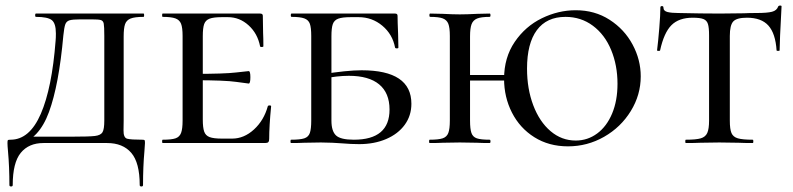

<svg xmlns="http://www.w3.org/2000/svg" viewBox="-20 -517 2868 694"><path d="M9 31Q7 9 7 0Q7 -9 8.5 -10.5Q10 -12 18 -12Q87 -12 127.5 -105.5Q168 -199 181 -370Q182 -380 182 -396Q182 -433 167 -444.5Q152 -456 110 -456Q107 -456 107 -462Q107 -468 110 -468H499Q501 -468 501 -462Q501 -456 499 -456Q467 -456 452 -450Q437 -444 432 -429.5Q427 -415 427 -385V-81Q427 -73 426.5 -46Q426 -19 440 -15.5Q454 -12 494 -12Q501 -12 502.5 -10.5Q504 -9 504 0Q504 6 502 30Q497 85 497 152Q497 157 491 157Q485 157 485 152Q485 71 454.5 35.5Q424 0 367 0H137Q84 0 55 35.5Q26 71 26 152Q26 157 20 157Q14 157 14 152Q14 86 9 31ZM68 -23H240Q302 -23 323 -25.5Q344 -28 350.5 -39Q357 -50 357 -81V-387Q357 -421 355 -431.5Q353 -442 344.5 -444.5Q336 -447 310 -447H271Q242 -447 231 -443.5Q220 -440 216 -429Q212 -418 209 -389Q193 -210 157 -112Q121 -14 49 4Z M568 -12Q600 -12 614.5 -17Q629 -22 634.5 -36.5Q640 -51 640 -81V-387Q640 -417 634.5 -431Q629 -445 614 -450.5Q599 -456 568 -456Q566 -456 566 -462Q566 -468 568 -468H920Q930 -468 930 -460L931 -398Q932 -379 932 -350Q932 -347 926 -347Q920 -347 920 -350Q911 -396 878.5 -425.5Q846 -455 804 -455H782Q752 -455 737.5 -449.5Q723 -444 718 -430Q713 -416 713 -386V-85Q713 -56 718 -41.5Q723 -27 737.5 -21.5Q752 -16 782 -16H819Q862 -16 898 -49Q934 -82 948 -133Q949 -136 954.5 -136Q960 -136 960 -133Q953 -61 953 -15Q953 -7 950 -3.5Q947 0 938 0H568Q566 0 566 -6Q566 -12 568 -12ZM682 -227V-250Q792 -250 833 -255Q874 -260 879 -260Q885 -260 885 -238Q885 -215 879 -215Q875 -215 834 -221Q793 -227 682 -227Z M1259 -12Q1388 -12 1388 -121Q1388 -181 1350.5 -212Q1313 -243 1241 -243Q1198 -243 1145 -232L1141 -248Q1234 -263 1287 -263Q1467 -263 1467 -142Q1467 -99 1443 -66Q1419 -33 1376 -14.5Q1333 4 1278 4Q1250 4 1214 1Q1200 0 1181 -1Q1162 -2 1140 -2L1079 -1Q1062 0 1032 0Q1030 0 1030 -6Q1030 -12 1032 -12Q1065 -12 1080 -17Q1095 -22 1100 -36.5Q1105 -51 1105 -81V-387Q1105 -417 1100 -431Q1095 -445 1080 -450.5Q1065 -456 1034 -456Q1031 -456 1031 -462Q1031 -468 1034 -468H1408Q1417 -468 1417 -460Q1417 -440 1419 -394L1420 -345Q1420 -342 1414.5 -342Q1409 -342 1408 -345Q1399 -393 1362 -424Q1325 -455 1276 -455H1248Q1217 -455 1202.5 -449.5Q1188 -444 1183 -430Q1178 -416 1178 -386V-81Q1178 -43 1194.5 -27.5Q1211 -12 1259 -12Z M1640 -246H1830V-226H1640ZM1535 -456Q1532 -456 1532 -462Q1532 -468 1535 -468L1580 -467Q1618 -465 1642 -465Q1666 -465 1706 -467L1750 -468Q1753 -468 1753 -462Q1753 -456 1750 -456Q1719 -456 1704.5 -450Q1690 -444 1684.5 -429.5Q1679 -415 1679 -385V-81Q1679 -51 1684 -36.5Q1689 -22 1703.5 -17Q1718 -12 1750 -12Q1753 -12 1753 -6Q1753 0 1750 0Q1721 0 1705 -1L1642 -2L1580 -1Q1563 0 1533 0Q1531 0 1531 -6Q1531 -12 1533 -12Q1565 -12 1580 -17Q1595 -22 1600.5 -36.5Q1606 -51 1606 -81V-387Q1606 -417 1600.5 -431Q1595 -445 1580.5 -450.5Q1566 -456 1535 -456ZM1802 -232Q1802 -309 1840.5 -365.5Q1879 -422 1938.5 -451Q1998 -480 2061 -480Q2130 -480 2183.5 -445.5Q2237 -411 2266.5 -356Q2296 -301 2296 -241Q2296 -174 2260 -115.5Q2224 -57 2163.5 -22.5Q2103 12 2033 12Q1964 12 1911.5 -21Q1859 -54 1830.5 -110Q1802 -166 1802 -232ZM2212 -214Q2212 -281 2189 -336.5Q2166 -392 2123 -424Q2080 -456 2024 -456Q1956 -456 1920.5 -408Q1885 -360 1885 -269Q1885 -196 1907.5 -136.5Q1930 -77 1970 -43Q2010 -9 2061 -9Q2104 -9 2138.5 -34.5Q2173 -60 2192.5 -106.5Q2212 -153 2212 -214Z M2366 -335Q2366 -333 2360.5 -333Q2355 -333 2355 -335Q2359 -366 2363 -415Q2367 -464 2367 -490Q2367 -495 2372.5 -495Q2378 -495 2378 -490Q2378 -477 2393 -473.5Q2408 -470 2431 -470Q2517 -468 2582 -468L2669 -469Q2686 -470 2715 -470Q2753 -470 2770.5 -474.5Q2788 -479 2793 -494Q2795 -497 2800 -497Q2805 -497 2805 -494Q2798 -365 2798 -335Q2798 -333 2792.5 -333Q2787 -333 2787 -335Q2783 -396 2757.5 -424.5Q2732 -453 2680 -453Q2643 -453 2630.5 -439.5Q2618 -426 2618 -387V-81Q2618 -50 2624 -36Q2630 -22 2647 -17Q2664 -12 2701 -12Q2703 -12 2703 -6Q2703 0 2701 0Q2668 0 2650 -1L2580 -2L2511 -1Q2492 0 2459 0Q2457 0 2457 -6Q2457 -12 2459 -12Q2496 -12 2513 -17Q2530 -22 2536.5 -36.5Q2543 -51 2543 -81V-389Q2543 -417 2539 -430Q2535 -443 2523 -448Q2511 -453 2484 -453Q2434 -453 2407 -426Q2380 -399 2366 -335Z"/></svg>

Font: Cormorant SC Medium
Style: Regular
Weight: 500
Designer: Christian Thalmann (Catharsis Fonts)
Foundry: Catharsis Fonts
Version: Version 4.000